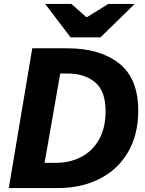

<svg xmlns="http://www.w3.org/2000/svg" viewBox="-20 -962 740 982"><path d="M145 -715H324Q491 -715 589 -638Q687 -561 687 -396Q687 -272 634 -182.5Q581 -93 487.5 -46.5Q394 0 276 0H25ZM520 -394Q520 -497 466 -541.5Q412 -586 327 -586H288L208 -129H265Q336 -129 394 -158.5Q452 -188 486 -247.5Q520 -307 520 -394ZM211 -942H345L421 -875H426L534 -942H669L494 -771H341Z"/></svg>

Font: Nebula Sans Bold
Style: Regular
Weight: 700
Italic angle: -9°
Designer: Paul D. Hunt for Adobe (as Source Sans)
Foundry: Nebula Entertainment & Broadcasting LLC
Version: Version 1.010